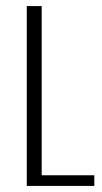

<svg xmlns="http://www.w3.org/2000/svg" viewBox="-20 -611 336 631"><path d="M68 0V-591H117V-35H290V0Z"/></svg>

Font: Alumni Sans Thin Light
Style: Regular
Weight: 300
Version: Version 1.018